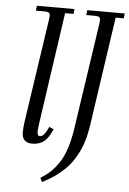

<svg xmlns="http://www.w3.org/2000/svg" viewBox="-60 -746 664 988"><g transform="rotate(5 272.0 -251.5)"><path d="M185.1 178.2Q214.8 159.7 236.6 139.2Q258.3 118.7 278.8 87.9Q299.3 57.1 313.7 12.7Q328.1 -31.7 336.9 -90.8L418 -637.2Q419.9 -650.9 419.9 -655.8Q419.9 -668.5 413.3 -672.6Q406.7 -676.8 388.2 -676.8H347.2L350.1 -702.1H543.9L541 -676.8H499L416 -110.8Q408.2 -59.6 394.3 -18.3Q380.4 22.9 355.5 63Q330.6 103 290.5 137.2Q250.5 171.4 194.8 199.2ZM74.2 -47.9Q74.2 -71.8 79.1 -105L158.2 -637.2Q160.2 -650.9 160.2 -655.8Q160.2 -668.5 153.3 -672.6Q146.5 -676.8 127.9 -676.8H86.9L89.8 -702.1H284.2L280.8 -676.8H237.8L154.8 -104Q149.9 -68.8 149.9 -58.1Q149.9 -35.2 163.1 -35.2Q181.6 -35.2 196.8 -64.9L208 -86.9L231 -76.2L220.2 -54.2Q202.1 -19 179.2 -6.1Q156.2 6.8 127 6.8Q74.2 6.8 74.2 -47.9Z"/></g></svg>

Font: Dihjauti S
Style: Italic
Weight: 400
Italic angle: -9°
Designer: T. Christopher White
Version: Version 3.0.0